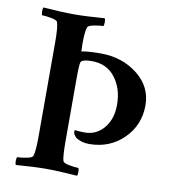

<svg xmlns="http://www.w3.org/2000/svg" viewBox="-75 -712 696 781"><g transform="rotate(10 272.5 -321.0)"><path d="M168.9 -640.6Q216.8 -640.6 294.9 -646.5Q297.9 -641.6 297.9 -630.4Q297.9 -619.1 294.9 -614.3Q280.3 -614.3 256.8 -609.9Q233.4 -605.5 230.5 -597.7Q223.6 -579.1 223.6 -528.3Q223.6 -527.3 224.1 -513.2Q224.6 -499 224.6 -497.1Q252 -502.9 303.7 -502.9Q392.6 -502.9 456.1 -453.1Q519.5 -403.3 519.5 -326.2Q519.5 -244.1 462.4 -188Q405.3 -131.8 320.3 -131.8Q287.1 -131.8 264.6 -148.4Q252.9 -160.2 252.9 -170.9Q252.9 -177.7 256.8 -177.7Q266.6 -174.8 294.9 -174.8Q342.8 -174.8 374 -211.9Q405.3 -249 405.3 -308.6Q405.3 -375 370.6 -420.4Q335.9 -465.8 274.4 -465.8Q233.4 -465.8 228.5 -453.1Q224.6 -443.4 224.6 -386.7V-127Q224.6 -62.5 230.5 -44.9Q233.4 -37.1 256.8 -32.7Q280.3 -28.3 294.9 -28.3Q297.9 -23.4 297.9 -11.7Q297.9 0 294.9 3.9Q216.8 -2 168 -2Q120.1 -2 42 3.9Q39.1 -1 39.1 -12.2Q39.1 -23.4 42 -28.3Q56.6 -28.3 80.1 -32.7Q103.5 -37.1 106.4 -44.9Q113.3 -65.4 113.3 -127V-515.6Q113.3 -577.1 106.4 -597.7Q103.5 -605.5 80.1 -609.9Q56.6 -614.3 42 -614.3Q39.1 -619.1 39.1 -630.9Q39.1 -642.6 42 -646.5Q120.1 -640.6 168.9 -640.6Z"/></g></svg>

Font: Crimson
Style: Semibold
Weight: 600
Version: Version 0.8